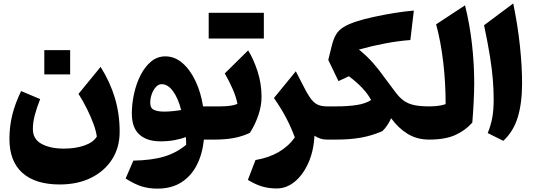

<svg xmlns="http://www.w3.org/2000/svg" viewBox="-20 -823 3162 1132"><path d="M550.8 -17.6Q546.9 -49.3 531.5 -91.6Q516.1 -133.8 493.2 -180.2Q470.2 -226.6 442.9 -269.5L573.2 -428.7Q629.4 -338.9 657.5 -244.9Q685.5 -150.9 685.5 -45.9Q685.5 46.9 640.6 116.7Q595.7 186.5 516.4 225.6Q437 264.6 332.5 264.6Q188.5 264.6 112.1 196.3Q35.6 127.9 35.6 -3.9Q35.6 -77.1 52.2 -144.5Q68.8 -211.9 104.5 -286.1L216.8 -238.8Q196.3 -187 185.1 -144.3Q173.8 -101.6 173.8 -62.5Q173.8 -2 225.6 25.6Q277.3 53.2 356.4 53.2Q425.3 53.2 477.5 34.9Q529.8 16.6 550.8 -17.6ZM241.2 -527.3H393.6V-384.3H241.2Z M954.6 -490.7Q1009.8 -490.7 1055.2 -451.7Q1100.6 -412.6 1132.3 -345.9Q1164.1 -279.3 1177.2 -195.8H1231V0H1182.1Q1173.8 83.5 1140.9 148.9Q1107.9 214.4 1049.8 251.7Q991.7 289.1 907.7 289.1Q860.4 289.1 818.8 277.1Q777.3 265.1 720.7 229.5L766.1 124Q875.5 122.1 949.2 99.6Q1022.9 77.1 1077.6 30.3Q1077.6 19 1077.1 8.1Q1076.7 -2.9 1075.7 -15.1Q1045.9 -3.4 1008.1 3.4Q970.2 10.3 926.8 10.3Q845.2 10.3 801.3 -30.3Q757.3 -70.8 757.3 -153.8Q757.3 -211.9 770.5 -271.2Q783.7 -330.6 809.1 -380.4Q834.5 -430.2 871.1 -460.4Q907.7 -490.7 954.6 -490.7ZM933.1 -326.7Q914.1 -326.7 898.7 -309.6Q883.3 -292.5 874.5 -267.3Q865.7 -242.2 865.7 -217.3Q865.7 -185.5 887.5 -175.3Q909.2 -165 947.3 -165Q971.7 -165 998.5 -167.7Q1025.4 -170.4 1047.9 -174.3Q1030.8 -242.7 1000.5 -284.7Q970.2 -326.7 933.1 -326.7Z M1210.4 -595.7V-747.6H1535.6V-595.7ZM1231 0Q1220.2 0 1214.8 -8.1Q1209.5 -16.1 1209.5 -38.6V-157.2Q1209.5 -179.7 1214.8 -187.7Q1220.2 -195.8 1231 -195.8H1277.3Q1308.6 -195.8 1334.5 -199Q1360.4 -202.1 1379.9 -210.4Q1372.1 -252.4 1351.3 -299.3Q1330.6 -346.2 1305.2 -390.1L1442.9 -525.9Q1474.6 -475.6 1498.3 -403.1Q1522 -330.6 1522 -252.4Q1522 -200.2 1503.9 -145.8Q1485.8 -91.3 1453.6 -40Q1410.2 -19 1359.4 -9.5Q1308.6 0 1247.1 0Z M1724.1 -402.8 1756.8 -338.9Q1785.6 -280.8 1806.4 -249.8Q1827.1 -218.8 1850.3 -207.3Q1873.5 -195.8 1907.7 -195.8H1908.2V0H1907.7Q1885.7 0 1868.4 -5.9Q1851.1 -11.7 1834 -22.9Q1829.6 65.9 1798.6 136.2Q1767.6 206.5 1718.8 247.3Q1669.9 288.1 1611.3 288.1Q1566.9 288.1 1528.3 277.3Q1489.7 266.6 1441.4 237.8L1486.3 120.6Q1641.6 94.2 1718.3 -12.7Q1695.8 -73.7 1666.5 -129.2Q1637.2 -184.6 1595.2 -245.1Z M2419.9 -760.7 2399.4 -586.9Q2330.6 -582 2251.5 -567.1Q2172.4 -552.2 2096.2 -530.8Q2144 -492.2 2180.2 -450.9Q2216.3 -409.7 2246.6 -366.2L2304.7 -288.6Q2331.1 -251.5 2357.9 -231.4Q2384.8 -211.4 2420.9 -203.6Q2457 -195.8 2510.3 -195.8H2510.7V0H2510.3Q2438 0 2382.8 -34.2Q2327.6 -68.4 2286.1 -126Q2276.9 -105 2263.7 -85.2Q2250.5 -65.4 2234.4 -49.8Q2172.4 -22.9 2108.2 -11.5Q2043.9 0 1961.9 0H1908.2Q1897.5 0 1892.1 -8.1Q1886.7 -16.1 1886.7 -38.6V-157.2Q1886.7 -179.7 1892.1 -187.7Q1897.5 -195.8 1908.2 -195.8H1962.4Q2032.2 -195.8 2084.5 -204.1Q2136.7 -212.4 2168 -233.4Q2131.3 -302.7 2037.1 -373.5L1975.6 -344.7L1915.5 -469.7L1936.5 -555.2Q1946.8 -595.7 1962.4 -621.1Q1978 -646.5 2006.3 -663.8Q2034.7 -681.2 2082.5 -696.8Q2122.6 -710 2181.4 -722.9Q2240.2 -735.8 2303.7 -746.1Q2367.2 -756.3 2419.9 -760.7Z M2721.7 -791.5Q2749 -682.6 2762.5 -564.7Q2775.9 -446.8 2775.9 -332.5Q2775.9 -286.1 2772.7 -222.2Q2769.5 -158.2 2764.6 -100.1Q2723.6 -53.7 2664.1 -26.9Q2604.5 0 2510.7 0Q2500 0 2494.6 -8.1Q2489.3 -16.1 2489.3 -38.6V-157.2Q2489.3 -179.7 2494.6 -187.7Q2500 -195.8 2510.7 -195.8Q2536.6 -195.8 2561.5 -198.7Q2586.4 -201.7 2607.4 -209Q2607.4 -336.9 2593 -458.3Q2578.6 -579.6 2551.3 -679.7Z M3005.9 -802.7Q3033.2 -670.4 3045.7 -549.8Q3058.1 -429.2 3058.1 -333Q3058.1 -215.8 3032.7 -131.8Q3007.3 -47.9 2947.3 7.3L2855.5 -38.6Q2873 -80.6 2881.8 -126.2Q2890.6 -171.9 2890.6 -238.3Q2890.6 -294.4 2885.7 -354.2Q2880.9 -414.1 2868.7 -490.7Q2856.4 -567.4 2834 -674.3Z"/></svg>

Font: Pinar-DS3-FD ExtraBold
Style: Regular
Weight: 800
Designer: Amin Abedi
Version: Version 3.000